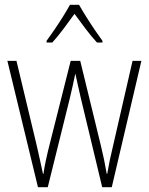

<svg xmlns="http://www.w3.org/2000/svg" viewBox="-20 -784 623 804"><path d="M318 -375Q312 -401 306.5 -425.5Q301 -450 296 -474H295Q290 -450 284.5 -425Q279 -400 273 -375L180 0H139L11 -529H49L133 -178Q141 -143 147.5 -113.5Q154 -84 160 -56H162Q165 -79 172 -112Q179 -145 188 -180L276 -529H316L402 -176Q417 -115 427 -56H429Q435 -90 439.5 -112Q444 -134 452 -167L535 -529H572L448 0H408ZM311 -764Q324 -741 342.5 -711.5Q361 -682 379.5 -655Q398 -628 409 -613V-606H386Q363 -631 338 -664Q313 -697 292 -726Q272 -698 246.5 -664Q221 -630 199 -606H175V-613Q189 -632 207.5 -659Q226 -686 243.5 -714Q261 -742 273 -764Z"/></svg>

Font: Noto Sans Khmer Condensed ExtraLight
Style: Regular
Weight: 200
Width: 3
Designer: Danh Hong and the Monotype Design Team
Foundry: Monotype Imaging Inc.
Version: Version 2.004; ttfautohint (v1.8.4.7-5d5b)